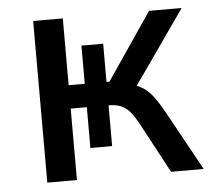

<svg xmlns="http://www.w3.org/2000/svg" viewBox="-42 -536 645 581"><g transform="rotate(-5 280.5 -245.5)"><path d="M79 0V-491H169V-288H218V-404H284V-288H293L431 -491H530L362 -251L342 -277Q370 -272 388.5 -261.5Q407 -251 422 -231.5Q437 -212 456 -178L554 0H455L374 -151Q361 -175 349 -189.5Q337 -204 321.5 -210.5Q306 -217 281 -217H269L284 -231V-93H218V-217H169V0Z"/></g></svg>

Font: Nunito Sans 10pt SemiCondensed Medium
Style: Regular
Weight: 500
Width: 4
Designer: Vernon Adams
Foundry: Vernon Adams
Version: Version 3.101;gftools[0.9.27]